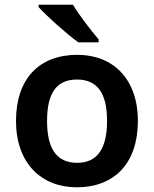

<svg xmlns="http://www.w3.org/2000/svg" viewBox="-20 -786 654 816"><path d="M290 -766H144V-756C177 -719 264 -641 313 -606H399V-619C367 -656 317 -721 290 -766ZM566 -272C566 -452 459 -553 309 -553C147 -553 48 -452 48 -272C48 -92 156 10 306 10C466 10 566 -92 566 -272ZM180 -272C180 -387 218 -448 307 -448C396 -448 435 -387 435 -272C435 -158 396 -94 308 -94C218 -94 180 -158 180 -272Z"/></svg>

Font: Noto Sans Balinese SemiBold
Style: Regular
Weight: 600
Designer: Aditya Bayu, David Williams
Foundry: David Williams
Version: Version 2.005